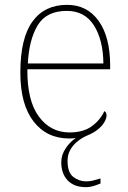

<svg xmlns="http://www.w3.org/2000/svg" viewBox="-20 -562 529 793"><path d="M335 211Q286 211 259.5 183Q233 155 233 108Q233 78 251 51Q269 24 293 8Q287 9 280 9.5Q273 10 266 10Q173 10 118.5 -60.5Q64 -131 64 -262Q64 -404 114 -473Q164 -542 257 -542Q340 -542 387.5 -475.5Q435 -409 435 -290V-276H93Q92 -146 140.5 -80.5Q189 -15 267 -15Q324 -15 359 -40.5Q394 -66 411 -103Q416 -100 418 -96Q420 -92 420 -85Q420 -73 411 -57.5Q402 -42 385 -28Q368 -14 344 -4Q322 5 302.5 20Q283 35 271 55.5Q259 76 259 102Q259 151 283 169Q307 187 335 187Q351 187 363 184Q375 181 395 175V196Q385 200 375 203.5Q365 207 355 209Q345 211 335 211ZM407 -300Q406 -397 368 -457Q330 -517 256 -517Q172 -517 136 -458Q100 -399 95 -300Z"/></svg>

Font: Noto Serif Lao Thin
Style: Regular
Weight: 250
Designer: Monotype Design Team
Foundry: Monotype Imaging Inc.
Version: Version 2.003